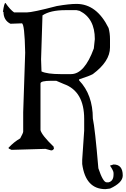

<svg xmlns="http://www.w3.org/2000/svg" viewBox="-64 -1023 865 1322"><path d="M-43.9 -941.4H-40Q-40 -883.8 7.8 -859.4L85.9 -862.3Q105.5 -862.3 109.4 -660.2L95.7 -250V-117.2Q95.7 -107.4 75.2 -70.3Q32.2 -45.9 -5.9 -4.9Q-5.9 1 15.6 8.8L249 2L288.1 12.7Q304.7 12.7 308.6 -4.9H305.7V-12.7Q223.6 -91.8 214.8 -127V-448.2Q214.8 -466.8 288.1 -466.8H323.2L376 -444.3Q515.6 -394.5 515.6 -204.1V-124L502 77.1V106.4Q525.4 279.3 662.1 279.3L693.4 275.4Q781.2 235.4 781.2 185.5Q781.2 109.4 717.8 109.4L693.4 117.2Q717.8 153.3 717.8 168V178.7Q717.8 223.6 683.6 232.4H669.9Q645.5 232.4 613.3 135.7Q589.8 -141.6 575.2 -207Q575.2 -371.1 480.5 -469.7V-476.6Q552.7 -500 575.2 -512.7Q693.4 -600.6 693.4 -696.3V-753.9Q693.4 -794.9 683.6 -830.1Q601.6 -996.1 462.9 -996.1Q412.1 -996.1 327.1 -981.4Q159.2 -937.5 120.1 -937.5H33.2Q5.9 -956.1 -26.4 -1002.9Q-35.2 -1002.9 -43.9 -941.4ZM228.5 -917Q282.2 -953.1 386.7 -953.1H462.9L484.4 -948.2Q588.9 -896.5 588.9 -753.9L582 -689.5Q517.6 -512.7 424.8 -512.7H354.5Q260.7 -512.7 221.7 -531.2L218.8 -614.3Z"/></svg>

Font: Elementary Gothic 
Style: Regular
Weight: 400
Designer: Bill Roach / W.K. Roach
Version: Version 1.00 April 18, 2012, initial release